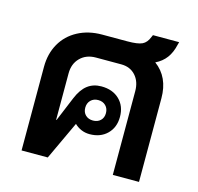

<svg xmlns="http://www.w3.org/2000/svg" viewBox="-93 -709 833 807"><g transform="rotate(15 324.0 -305.5)"><path d="M515 -503Q579 -456 579 -364V0H465V-364Q465 -406 441.5 -432Q418 -458 379 -458H269Q227 -458 201 -432Q175 -406 175 -364V-162H177L221 -268Q238 -309 263 -328Q288 -347 323 -347Q372 -347 401.5 -318.5Q431 -290 431 -243Q431 -197 402 -168.5Q373 -140 326 -140Q306 -140 289 -147.5Q272 -155 260 -167L182 0H68V-364Q68 -421 93 -465Q118 -509 164 -533.5Q210 -558 269 -558H379Q424 -558 443 -567Q462 -576 472 -602L476 -611H590L587 -600Q579 -564 561.5 -540.5Q544 -517 515 -503ZM280 -243Q280 -223 292.5 -211Q305 -199 325 -199Q345 -199 357.5 -211Q370 -223 370 -243Q370 -263 357.5 -275.5Q345 -288 325 -288Q305 -288 292.5 -275.5Q280 -263 280 -243Z"/></g></svg>

Font: Bai Jamjuree SemiBold
Style: Regular
Weight: 600
Version: Version 1.000; ttfautohint (v1.6)